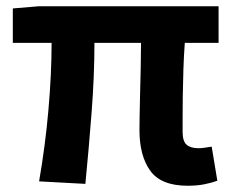

<svg xmlns="http://www.w3.org/2000/svg" viewBox="-20 -580 745 614"><path d="M580 14Q495 14 460.5 -34Q426 -82 426 -164Q426 -179 426.5 -210Q427 -241 428 -280.5Q429 -320 430 -362.5Q431 -405 431 -443H282Q282 -338 273 -221Q264 -104 253 8L105 0Q125 -115 135 -230Q145 -345 145 -443H21V-553L104 -560H679V-443H571Q568 -403 566.5 -358.5Q565 -314 564.5 -273Q564 -232 564 -201Q564 -170 564 -158Q564 -128 577 -117Q590 -106 615 -106Q623 -106 633.5 -107.5Q644 -109 657 -111L675 -2Q659 4 635 9Q611 14 580 14Z"/></svg>

Font: Chiron Sans HK TT
Style: Bold
Weight: 700
Designer: Ryoko NISHIZUKA 西塚涼子 (kana, bopomofo & ideographs); Paul D. Hunt (Latin, Greek & Cyrillic); Sandoll Communications 산돌커뮤니
Foundry: Adobe
Version: Version 2.022;hotconv 1.0.109;makeotfexe 2.5.65596